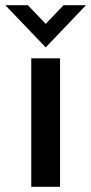

<svg xmlns="http://www.w3.org/2000/svg" viewBox="-56 -717 350 737"><path d="M64 0V-493H174.5V0ZM-35.5 -697H51L119.5 -625.5L188 -697H274L119.5 -535Z"/></svg>

Font: HK Grotesk SemiBold
Style: Regular
Weight: 600
Designer: Alfredo Marco Pradil
Foundry: Hanken Design Co.
Version: Version 3.001;FEAKit 1.0